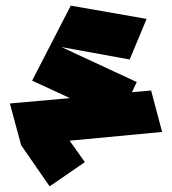

<svg xmlns="http://www.w3.org/2000/svg" viewBox="-20 -520 610 681"><path d="M55 -5 15 -153 228 -172 94 -234 231 -500 500 -453 440 -309 198 -353 465 -229 448 -193 516 -199 555 -52 227 -21 281 55 156 141 55 -5Z"/></svg>

Font: Blaka Ink
Style: Regular
Weight: 400
Designer: Mohamed Gaber
Foundry: Kief Type Foundry
Version: Version 1.003; ttfautohint (v1.8.4.7-5d5b)